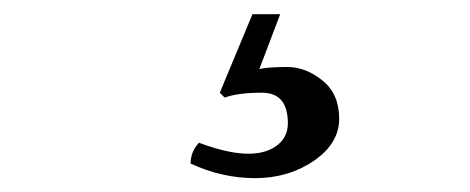

<svg xmlns="http://www.w3.org/2000/svg" viewBox="-20 -20 661 270"><path d="M248 210Q248 193.4 259.8 180.7Q335 209 368.2 185.5Q384.8 173.8 384.8 153.3Q384.8 109.4 346.7 110.4Q315.4 110.4 295.9 117.2L289.1 110.4L335 0H374L344.7 77.1Q357.4 74.2 383.8 74.2Q410.2 74.2 433.6 93.3Q457 112.3 457 147Q457 181.6 421.4 206.1Q385.7 230.5 338.9 230.5Q292 230.5 248 210Z"/></svg>

Font: GenEi LateMin P v2
Style: Medium
Weight: 500
Designer: o_tamon (Modified)
Foundry: o_tamon / Adobe Systems Incorporated / FONT 910 / Philipp H. Poll
Version: Version 2.1;Original Version 1.004